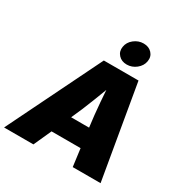

<svg xmlns="http://www.w3.org/2000/svg" viewBox="-238 -1128 1242 1295"><g transform="rotate(30 383.0 -480.5)"><path d="M-24.9 0 332 -727.5H602.1L726.6 0H509.8L472.7 -282.2Q460.4 -374 452.6 -471.9Q444.8 -569.8 439.5 -667.5H485.4Q448.2 -569.8 410.6 -471.9Q373 -374 331.1 -282.2L203.6 0ZM173.3 -137.2 197.8 -285.6H598.1L573.7 -137.2ZM478.5 -780.8Q438 -780.8 413.8 -807.1Q389.6 -833.5 396 -871.1Q401.9 -909.2 434.8 -935.3Q467.8 -961.4 508.3 -961.4Q549.3 -961.4 573.2 -935.3Q597.2 -909.2 590.8 -871.1Q584.5 -833.5 551.8 -807.1Q519 -780.8 478.5 -780.8Z"/></g></svg>

Font: Inter 16pt Black
Style: Italic
Weight: 900
Italic angle: -9.3988°
Version: Version 4.001;git-66647c0bb